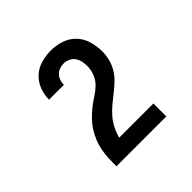

<svg xmlns="http://www.w3.org/2000/svg" viewBox="-139 -972 778 778"><g transform="rotate(-45 250.0 -583.0)"><path d="M107 -323V-324Q107 -346 108 -368.5Q109 -391 113 -412.5Q117 -434 125.5 -455Q134 -476 146 -495Q158 -514 173.5 -530Q189 -546 206.5 -560Q224 -574 243 -586Q262 -598 278 -613.5Q294 -629 302.5 -650Q311 -671 311 -693Q311 -707 308.5 -720.5Q306 -734 298 -745.5Q290 -757 277 -763Q264 -769 250 -769Q238 -769 226.5 -765Q215 -761 206.5 -752Q198 -743 194 -731.5Q190 -720 190 -708V-707H105V-708Q105 -736 115.5 -763Q126 -790 146.5 -808.5Q167 -827 194.5 -835Q222 -843 250 -843Q280 -843 309 -833.5Q338 -824 358.5 -802.5Q379 -781 387.5 -752Q396 -723 396 -693Q396 -670 390 -647.5Q384 -625 372 -605.5Q360 -586 343 -570Q326 -554 308 -540Q290 -526 272 -511Q254 -496 239 -478.5Q224 -461 213.5 -440.5Q203 -420 197 -397H393V-323Z"/></g></svg>

Font: Iosevka Curly Semibold
Style: Regular
Weight: 600
Monospace: yes
Designer: Belleve Invis
Foundry: Belleve Invis
Version: Version 22.1.2; ttfautohint (v1.8.4)